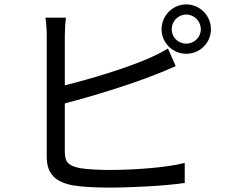

<svg xmlns="http://www.w3.org/2000/svg" viewBox="-20 -830 1040 871"><path d="M759 -697C759 -734 788 -764 825 -764C861 -764 891 -734 891 -697C891 -661 861 -632 825 -632C788 -632 759 -661 759 -697ZM713 -697C713 -636 763 -586 825 -586C887 -586 937 -636 937 -697C937 -759 887 -810 825 -810C763 -810 713 -759 713 -697ZM279 -750H186C190 -727 192 -693 192 -669C192 -616 192 -216 192 -119C192 -38 235 -3 312 11C353 18 413 21 472 21C581 21 731 13 818 0V-91C735 -69 582 -59 476 -59C427 -59 375 -62 344 -67C295 -77 274 -90 274 -141V-361C398 -393 571 -446 683 -491C713 -502 749 -518 777 -530L742 -610C714 -593 684 -578 654 -565C550 -520 392 -472 274 -443V-669C274 -697 276 -727 279 -750Z"/></svg>

Font: Noto Sans CJK JP
Style: Regular
Weight: 400
Designer: Ryoko NISHIZUKA 西塚涼子 (kana, bopomofo & ideographs); Paul D. Hunt (Latin, Greek & Cyrillic); Sandoll Communications 산돌커뮤니
Foundry: Adobe
Version: Version 2.004;hotconv 1.0.118;makeotfexe 2.5.65603